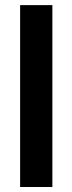

<svg xmlns="http://www.w3.org/2000/svg" viewBox="-20 -748 290 768"><path d="M189.5 -727.5V0H60.5V-727.5Z"/></svg>

Font: Inter Display SemiBold
Style: Regular
Weight: 600
Designer: Rasmus Andersson
Foundry: rsms
Version: Version 4.001;git-9221beed3